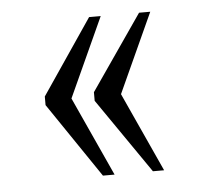

<svg xmlns="http://www.w3.org/2000/svg" viewBox="-37 -492 463 444"><g transform="rotate(-5 194.5 -270.0)"><path d="M301 -86 181 -260V-280L301 -454H327L243 -270L327 -86ZM185 -86 67 -260V-280L185 -454H212L128 -270L212 -86Z"/></g></svg>

Font: Noto Serif ExtraCondensed Light
Style: Regular
Weight: 300
Width: 2
Designer: Monotype Design Team
Foundry: Monotype Imaging Inc.
Version: Version 2.014; ttfautohint (v1.8.4.7-5d5b)